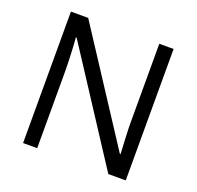

<svg xmlns="http://www.w3.org/2000/svg" viewBox="-125 -847 1004 980"><g transform="rotate(20 377.0 -357.0)"><path d="M655.8 0H561L170.9 -599.1H167Q174.8 -493.7 174.8 -405.8V0H98.1V-713.9H191.9L581.1 -117.2H585Q584 -130.4 580.6 -201.9Q577.1 -273.4 578.1 -304.2V-713.9H655.8Z"/></g></svg>

Font: f0_25842 
Style: Regular
Weight: 400
Foundry: Ascender Corporation
Version: Version 1.10